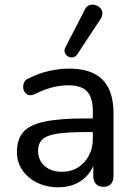

<svg xmlns="http://www.w3.org/2000/svg" viewBox="-20 -788 573 817"><path d="M228 9Q178 9 137.5 -11Q97 -31 74.5 -65Q52 -99 52 -141Q52 -195 79 -226Q106 -257 170 -270.5Q234 -284 342 -284H389V-226H344Q267 -226 222.5 -219Q178 -212 160 -194.5Q142 -177 142 -146Q142 -107 169.5 -82Q197 -57 245 -57Q283 -57 312 -75.5Q341 -94 358 -125.5Q375 -157 375 -198V-313Q375 -372 351 -398.5Q327 -425 270 -425Q237 -425 202 -416Q167 -407 129 -388Q114 -381 103 -383.5Q92 -386 85.5 -395.5Q79 -405 78.5 -416.5Q78 -428 83.5 -439Q89 -450 103 -455Q147 -477 190.5 -486.5Q234 -496 272 -496Q337 -496 379 -475.5Q421 -455 442 -412.5Q463 -370 463 -304V-40Q463 -17 452 -5Q441 7 420 7Q400 7 388.5 -5Q377 -17 377 -40V-111H386Q378 -74 356 -47Q334 -20 301.5 -5.5Q269 9 228 9ZM309 -557Q301 -546 290.5 -544Q280 -542 270 -547.5Q260 -553 256 -563Q252 -573 258 -586L340 -745Q347 -761 359 -765.5Q371 -770 383.5 -767Q396 -764 405 -755.5Q414 -747 415.5 -734.5Q417 -722 409 -709Z"/></svg>

Font: Nunito Medium
Style: Regular
Weight: 500
Designer: Vernon Adams
Foundry: Vernon Adams
Version: Version 3.601